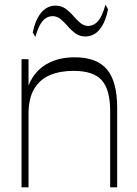

<svg xmlns="http://www.w3.org/2000/svg" viewBox="-20 -801 587 821"><path d="M451 0V-327Q451 -417 415.5 -457.5Q380 -498 294 -498Q237 -498 194 -480Q151 -462 126.5 -421.5Q102 -381 102 -314V0H72V-548H102V-382L93 -405Q110 -478 164 -517Q218 -556 299 -556Q394 -556 437.5 -504Q481 -452 481 -340V0ZM131 -643 120 -662Q131 -716 155.5 -746Q180 -776 216 -777Q242 -777 260 -764Q278 -751 293 -733.5Q308 -716 323.5 -703Q339 -690 358 -690Q382 -691 399.5 -711Q417 -731 431 -781L442 -761Q432 -709 408 -677.5Q384 -646 346 -645Q321 -645 303 -658Q285 -671 270 -688.5Q255 -706 239.5 -719Q224 -732 204 -732Q179 -731 162 -711Q145 -691 131 -643Z"/></svg>

Font: Savate ExtraLight
Style: Regular
Weight: 200
Designer: Max Esnée
Foundry: Plomb Type
Version: Version 2.000